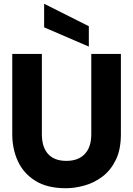

<svg xmlns="http://www.w3.org/2000/svg" viewBox="-20 -986 704 1018"><path d="M329 12Q231 12 168 -27Q105 -66 75 -131Q45 -196 45 -275V-700H202V-274Q202 -206 235 -169.5Q268 -133 332 -133Q395 -133 429.5 -169.5Q464 -206 464 -274V-700H621V-275Q621 -193 594 -138Q567 -83 523.5 -50Q480 -17 428.5 -2.5Q377 12 329 12ZM451 -739 214 -841V-966L451 -847Z"/></svg>

Font: Rethink Sans ExtraBold
Style: Regular
Weight: 800
Designer: The Rethink Sans project authors (Hans Thiessen). DM Sans designed by Colophon Foundry.
Foundry: Rethink Communications LLC
Version: Version 1.001